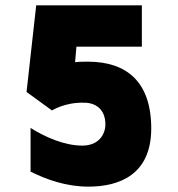

<svg xmlns="http://www.w3.org/2000/svg" viewBox="-20 -688 665 716"><path d="M308 -458C291 -458 275 -458 260 -456L265 -514H509V-668H115L79 -345L174 -276C174 -276 221 -307 294 -305C338 -305 373 -279 373 -224C373 -188 349 -145 287 -145C219 -145 146 -178 94 -211V-48C152 -19 226 8 310 8C424 8 544 -36 544 -209C544 -384 451 -458 308 -458Z"/></svg>

Font: Maven Pro
Style: Black
Weight: 900
Designer: Joe Prince
Foundry: Joe Prince
Version: Version 1.003